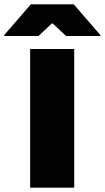

<svg xmlns="http://www.w3.org/2000/svg" viewBox="-72 -865 483 885"><path d="M270 0H67V-639H270ZM70 -845H268L390.5 -703.5V-699H232.5L171.5 -756.5H166.5L105.5 -699H-52.5V-703.5Z"/></svg>

Font: Anek Latin Expanded ExtraBold
Style: Regular
Weight: 800
Width: 7
Designer: Yesha Goshar
Foundry: Ek Type
Version: Version 1.003